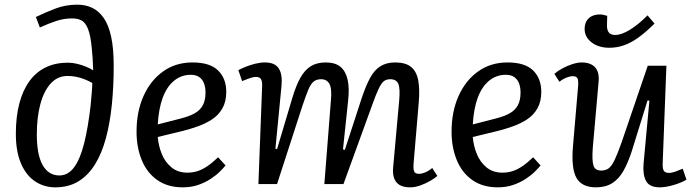

<svg xmlns="http://www.w3.org/2000/svg" viewBox="-20 -790 2976 824"><path d="M134 -717Q175 -737 218.5 -753.5Q262 -770 312 -770Q347 -770 375.5 -756.5Q404 -743 425 -713Q446 -683 457 -632.5Q468 -582 468 -507Q468 -419 460 -340.5Q452 -262 434.5 -197Q417 -132 388 -85Q359 -38 317 -12Q275 14 217 14Q170 14 131.5 -11Q93 -36 70.5 -87.5Q48 -139 48 -216Q48 -289 63 -346Q78 -403 106.5 -442Q135 -481 176.5 -501Q218 -521 271 -521Q291 -521 311.5 -516Q332 -511 350 -503.5Q368 -496 380 -488Q379 -519 377.5 -541Q376 -563 374 -582Q369 -637 358 -665Q347 -693 330.5 -702Q314 -711 289 -711Q255 -711 221.5 -700Q188 -689 151 -672ZM235 -37Q272 -37 298 -72Q324 -107 341 -174.5Q358 -242 369 -338Q372 -370 374 -394.5Q376 -419 376 -434Q358 -444 341 -450.5Q324 -457 306.5 -460.5Q289 -464 270 -464Q227 -464 197.5 -431.5Q168 -399 153 -342.5Q138 -286 138 -213Q138 -171 144 -138Q150 -105 162.5 -82.5Q175 -60 193 -48.5Q211 -37 235 -37Z M806 -522Q881 -522 916 -487.5Q951 -453 951 -396Q951 -354 934.5 -325Q918 -296 890.5 -278Q863 -260 831 -248.5Q799 -237 768 -229L657 -202Q660 -165 674 -130Q688 -95 715.5 -72Q743 -49 784 -49Q807 -49 827.5 -55.5Q848 -62 869.5 -76.5Q891 -91 916 -115L948 -80Q939 -69 923.5 -53.5Q908 -38 884.5 -22.5Q861 -7 831 3.5Q801 14 764 14Q700 14 655.5 -17Q611 -48 588.5 -102.5Q566 -157 566 -225Q566 -311 596 -378Q626 -445 680 -483.5Q734 -522 806 -522ZM862 -393Q862 -414 856 -431Q850 -448 836 -458.5Q822 -469 799 -469Q758 -469 727 -443.5Q696 -418 678.5 -371Q661 -324 657 -256L758 -282Q793 -291 816 -304Q839 -317 850.5 -338.5Q862 -360 862 -393Z M1400 -357Q1405 -409 1394 -429.5Q1383 -450 1358 -450Q1338 -450 1325.5 -439.5Q1313 -429 1302.5 -403.5Q1292 -378 1277 -333L1169 0H1089L1105 -420Q1106 -441 1100 -450.5Q1094 -460 1078 -460Q1070 -460 1057 -456Q1044 -452 1019 -442L1003 -489Q1014 -495 1033.5 -503Q1053 -511 1075 -516.5Q1097 -522 1117 -522Q1160 -522 1176.5 -496Q1193 -470 1188 -420L1162 -152L1169 -150L1234 -368Q1250 -422 1269 -456Q1288 -490 1314 -506Q1340 -522 1378 -522Q1419 -522 1441.5 -503Q1464 -484 1472 -447.5Q1480 -411 1474 -358L1452 -149L1460 -147L1532 -368Q1550 -422 1568.5 -456Q1587 -490 1613 -506Q1639 -522 1676 -522Q1721 -522 1744.5 -502.5Q1768 -483 1775 -444.5Q1782 -406 1777 -349L1755 -89Q1753 -64 1757.5 -54Q1762 -44 1778 -44Q1790 -44 1805.5 -50.5Q1821 -57 1835 -69L1857 -35Q1846 -25 1826 -13.5Q1806 -2 1783.5 6Q1761 14 1740 14Q1710 14 1693.5 3Q1677 -8 1671 -26.5Q1665 -45 1667 -69L1693 -357Q1698 -410 1689.5 -430Q1681 -450 1655 -450Q1639 -450 1628 -442Q1617 -434 1605 -409Q1593 -384 1575 -333L1454 0H1372Z M2158 -522Q2233 -522 2268 -487.5Q2303 -453 2303 -396Q2303 -354 2286.5 -325Q2270 -296 2242.5 -278Q2215 -260 2183 -248.5Q2151 -237 2120 -229L2009 -202Q2012 -165 2026 -130Q2040 -95 2067.5 -72Q2095 -49 2136 -49Q2159 -49 2179.5 -55.5Q2200 -62 2221.5 -76.5Q2243 -91 2268 -115L2300 -80Q2291 -69 2275.5 -53.5Q2260 -38 2236.5 -22.5Q2213 -7 2183 3.5Q2153 14 2116 14Q2052 14 2007.5 -17Q1963 -48 1940.5 -102.5Q1918 -157 1918 -225Q1918 -311 1948 -378Q1978 -445 2032 -483.5Q2086 -522 2158 -522ZM2214 -393Q2214 -414 2208 -431Q2202 -448 2188 -458.5Q2174 -469 2151 -469Q2110 -469 2079 -443.5Q2048 -418 2030.5 -371Q2013 -324 2009 -256L2110 -282Q2145 -291 2168 -304Q2191 -317 2202.5 -338.5Q2214 -360 2214 -393Z M2359 -473Q2374 -486 2394.5 -497Q2415 -508 2437 -515Q2459 -522 2476 -522Q2515 -522 2534 -501Q2553 -480 2549 -439L2524 -156Q2520 -101 2527 -79.5Q2534 -58 2560 -58Q2579 -58 2592 -67.5Q2605 -77 2617.5 -103Q2630 -129 2647 -177L2760 -508H2840L2824 -89Q2823 -66 2829 -57Q2835 -48 2851 -48Q2863 -48 2878.5 -53.5Q2894 -59 2910 -66L2926 -19Q2915 -12 2900 -6Q2885 0 2869.5 4.5Q2854 9 2839 11.5Q2824 14 2812 14Q2767 14 2752.5 -13.5Q2738 -41 2742 -88L2767 -358L2759 -359L2691 -140Q2675 -91 2655.5 -56.5Q2636 -22 2607.5 -4Q2579 14 2538 14Q2477 14 2454 -26.5Q2431 -67 2439 -162L2461 -420Q2463 -446 2458 -454.5Q2453 -463 2438 -463Q2426 -463 2410 -456.5Q2394 -450 2381 -439ZM2595 -585Q2549 -585 2519 -608Q2489 -631 2489 -666Q2489 -695 2506.5 -711.5Q2524 -728 2554 -728Q2562 -728 2569 -726.5Q2576 -725 2586 -722L2585 -686Q2584 -662 2592.5 -651Q2601 -640 2620 -640Q2647 -640 2683 -662Q2719 -684 2759 -724L2789 -689Q2752 -652 2720 -629Q2688 -606 2657.5 -595.5Q2627 -585 2595 -585Z"/></svg>

Font: Literata 18pt
Style: Italic
Weight: 400
Italic angle: -2°
Designer: Latin by Veronika Burian and Jose Scaglione. Greek by Irene Vlachou. Cyrillic by Vera Evstafieva
Foundry: TypeTogether
Version: Version 3.103;gftools[0.9.29]